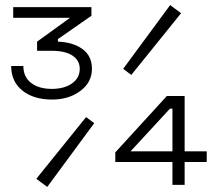

<svg xmlns="http://www.w3.org/2000/svg" viewBox="-20 -728 860 756"><path d="M340 -700V-666L208 -574V-564Q267 -562 304.5 -535Q342 -508 342 -457Q342 -404 296.5 -370Q251 -336 185 -336Q112 -336 68 -371.5Q24 -407 24 -468H72Q72 -425 102.5 -401.5Q133 -378 184 -378Q233 -378 263.5 -399.5Q294 -421 294 -457Q294 -490 265.5 -509Q237 -528 184 -528H126V-564L256 -658H32V-700ZM650 -708 693 -676 497 -433 465 -457ZM166 8 123 -24 319 -267 351 -243ZM707 -350V-132H794V-90H707V0H659V-90H434V-128L637 -350ZM494 -132H659V-300H649Z"/></svg>

Font: Space Grotesk Variable
Style: Regular
Weight: 400
Designer: Florian Karsten (Space Grotesk), Colophon Foundry (Space Mono)
Foundry: Florian Karsten
Version: Version 1.106